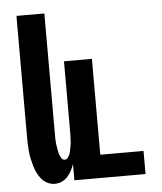

<svg xmlns="http://www.w3.org/2000/svg" viewBox="-53 -781 706 836"><g transform="rotate(-5 300.0 -363.5)"><path d="M153 8Q137 8 121.5 0.5Q106 -7 95.5 -19.5Q85 -32 77.5 -47.5Q70 -63 65.5 -78.5Q61 -94 57.5 -110.5Q54 -127 52.5 -143.5Q51 -160 50.5 -176.5Q50 -193 50 -210V-735H172V-210Q172 -202 172 -194Q172 -186 172.5 -178Q173 -170 174 -162Q175 -154 176.5 -146Q178 -138 179.5 -130Q181 -122 184 -114.5Q187 -107 192 -100Q197 -93 205 -93Q214 -93 219 -100Q224 -107 227 -114.5Q230 -122 231.5 -130Q233 -138 234.5 -146Q236 -154 237 -162Q238 -170 238 -178Q238 -186 238.5 -194Q239 -202 239 -210V-520H361V-101H550V0H239V-71Q234 -56 226.5 -42Q219 -28 208.5 -16.5Q198 -5 183.5 1.5Q169 8 153 8Z"/></g></svg>

Font: Iosevka Heavy Extended
Style: Regular
Weight: 900
Width: 7
Monospace: yes
Designer: Belleve Invis
Foundry: Belleve Invis
Version: Version 32.5.0; ttfautohint (v1.8.4)